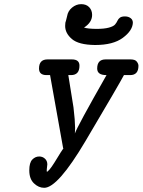

<svg xmlns="http://www.w3.org/2000/svg" viewBox="-20 -897 687 925"><path d="M121.1 -76.2Q121.1 -113.3 135.5 -128.2Q149.9 -143.1 168.9 -143.1Q185.1 -143.1 196.5 -132.6Q208 -122.1 208 -105Q208 -101.1 206.5 -91.6Q205.1 -82 205.1 -70.8L208 -69.8Q217.8 -77.6 229 -93.8Q240.2 -109.9 257.1 -137.9Q273.9 -166 286.1 -183.1H284.2L221.2 -535.2H204.1Q168 -535.2 168 -566.9Q168 -610.8 209 -610.8H326.2Q363.3 -610.8 362.8 -580.1Q362.8 -535.2 321.8 -535.2H309.1L334 -379.9L339.8 -323.2L341.8 -280.8L340.8 -253.9Q350.6 -284.7 493.2 -535.2H492.2Q448.2 -535.2 448.2 -566.9Q448.2 -610.8 488.8 -610.8H608.9Q630.9 -610.8 638.9 -600.3Q647 -589.8 647 -580.1Q647 -535.2 606.9 -535.2H577.1Q556.2 -495.1 392.1 -217.8Q258.3 8.3 192.9 7.8Q166 7.8 143.6 -13.7Q121.1 -35.2 121.1 -76.2ZM293.9 -772Q293.9 -783.2 294.9 -787.6Q295.9 -792 298.3 -799.1Q300.8 -806.2 303.2 -818.8Q307.1 -843.8 327.1 -860.4Q347.2 -877 371.1 -877Q396 -877 409.9 -862.1Q423.8 -847.2 423.8 -825.2Q423.8 -789.1 384.8 -764.2Q402.8 -758.3 443.8 -757.8Q481.9 -757.8 504.4 -763.9Q526.9 -770 534.4 -779.1Q542 -788.1 545.9 -797.1Q549.8 -806.2 557.9 -812Q565.9 -817.9 582 -817.9Q598.1 -817.9 609.1 -809.8Q620.1 -801.8 620.1 -787.1Q618.2 -749 571.5 -714.6Q524.9 -680.2 439 -680.2H437Q358.9 -681.2 326.4 -709Q293.9 -736.8 293.9 -772Z"/></svg>

Font: CMU Typewriter Text
Style: BoldItalic
Weight: 700
Italic angle: -14.04°
Version: Version 0.7.0